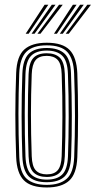

<svg xmlns="http://www.w3.org/2000/svg" viewBox="-20 -788 406 814"><path d="M178.2 6.8Q111 6.8 81 -23.8Q51 -54.2 48.5 -122.5Q45 -216.8 45 -302.1Q45 -387.5 48.5 -478.2Q51.2 -549.8 83.1 -578.2Q115 -606.8 178.2 -606.8Q245.5 -606.8 275.2 -576.1Q305 -545.5 307.8 -477.2Q311 -383 311 -297.5Q311 -212 307.8 -121.8Q305 -50.5 273.1 -21.9Q241.2 6.8 178.2 6.8ZM178.2 -4.2Q233.2 -4.2 262.5 -29.8Q291.8 -55.2 294.5 -121.8Q297.8 -212 297.9 -296Q298 -380 294.2 -476.5Q292 -537.8 266 -566.8Q240 -595.8 178.2 -595.8Q119.2 -595.8 91.6 -568.2Q64 -540.8 61.5 -475.5Q58.5 -394.8 58.2 -307.5Q58 -220.2 61.8 -122Q64.2 -55.5 93.5 -29.9Q122.8 -4.2 178.2 -4.2ZM178.2 -15.5Q125.5 -15.5 101.2 -40.8Q77 -66 74.8 -125Q71.8 -205.5 71.6 -295.8Q71.5 -386 74.8 -475.2Q77 -535.2 101.9 -559.9Q126.8 -584.5 178.2 -584.5Q227.5 -584.5 253.2 -561Q279 -537.5 281 -477.5Q284.2 -386.2 284.5 -300.1Q284.8 -214 281.5 -124.8Q279 -64.5 254.1 -40Q229.2 -15.5 178.2 -15.5ZM178.2 -26.5Q222.5 -26.5 244.2 -48.5Q266 -70.5 268.2 -125Q271 -201 271.2 -290Q271.5 -379 268 -474.5Q266.2 -529.8 244 -551.6Q221.8 -573.5 178.2 -573.5Q133.8 -573.5 111.9 -551.4Q90 -529.2 88 -474.8Q85.2 -398 84.9 -309.2Q84.5 -220.5 88 -125Q90 -69.2 112.6 -47.9Q135.2 -26.5 178.2 -26.5ZM178.2 -37.8Q142 -37.8 122.5 -56.6Q103 -75.5 101.2 -125.2Q95 -299 101.2 -474Q103 -521.8 121.2 -542Q139.5 -562.2 178.2 -562.2Q214.5 -562.2 233.8 -543.2Q253 -524.2 254.8 -474.5Q257.8 -387 257.9 -298.4Q258 -209.8 254.8 -125.8Q253 -77.2 234.5 -57.5Q216 -37.8 178.2 -37.8ZM178.2 -48.8Q210.5 -48.8 225.2 -66.9Q240 -85 241.5 -126.2Q244.2 -205.5 244.6 -291.6Q245 -377.8 241.5 -474Q240.2 -517.5 224.2 -534.4Q208.2 -551.2 178.2 -551.2Q145.5 -551.2 130.8 -532.9Q116 -514.5 114.5 -473.5Q111.2 -386.2 111.2 -303.6Q111.2 -221 114.5 -125.8Q116 -82.2 132 -65.5Q148 -48.8 178.2 -48.8ZM88.8 -645 169 -767.8H184.8L101.5 -645ZM113.8 -645 199.5 -767.8H215.2L126.5 -645ZM138.8 -645 230.2 -767.8H245.8L151.5 -645ZM208.8 -645 289 -767.8H304.5L221.2 -645ZM233.5 -645 319.5 -767.8H335L246.2 -645ZM258.5 -645 350 -767.8H365.5L271.5 -645Z"/></svg>

Font: Big Shoulders Inline Display
Style: Regular
Weight: 400
Designer: Patric King
Foundry: XO Type Co
Version: Version 1.000